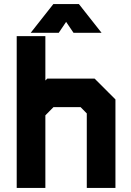

<svg xmlns="http://www.w3.org/2000/svg" viewBox="-20 -928 645 948"><path d="M62.5 0V-749.5H204V-530.5L213.5 -540H447L550 -437V0H408.5V-368L378 -399H244L204 -358.5V0ZM136 -71H135.5V-385L222 -470.5H418.5L479.5 -410.5V-71H479V-410.5L418.5 -470.5H222L135.5 -385V-673H136ZM243.5 -908H369.5L481.5 -766H343L306.5 -820L270 -766H131.5ZM277 -869 234.5 -811 277 -869H334L376.5 -811L334 -869Z"/></svg>

Font: Tourney Thin Black
Style: Regular
Weight: 900
Version: Version 1.015